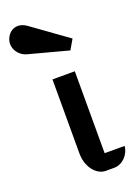

<svg xmlns="http://www.w3.org/2000/svg" viewBox="-184 -879 671 942"><g transform="rotate(-20 151.5 -408.0)"><path d="M106 -124C106 -55.7 147.9 0 199.2 0H242.2C285.2 0 322.8 -37.6 327.1 -83.5H222.7V-511.2H106ZM30.3 -669.9 237.3 -614.7 267.1 -666 81.1 -799.8C40 -829.1 -4.4 -816.9 -23.9 -773.9C-43.9 -729.5 -13.2 -681.6 30.3 -669.9Z"/></g></svg>

Font: Atomic Age
Style: Regular
Weight: 400
Designer: James Grieshaber
Foundry: James Grieshaber
Version: Version 1.002